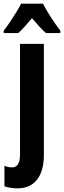

<svg xmlns="http://www.w3.org/2000/svg" viewBox="-52 -786 348 1046"><path d="M42 240.2Q26.4 240.2 4.9 236.8Q-16.6 233.4 -27.8 229V117.2Q-7.3 126 13.2 126Q57.1 126 57.1 56.2V-546.9H187V59.1Q187 145 149.9 192.6Q112.8 240.2 42 240.2ZM182.1 -766.1Q198.7 -733.4 223.6 -694.6Q248.5 -655.8 276.4 -619.1V-606H198.2Q181.2 -621.1 162.4 -641.4Q143.6 -661.6 122.1 -687Q100.6 -661.6 81.5 -640.1Q62.5 -618.7 47.4 -606H-31.7V-619.1Q-16.1 -638.7 2.2 -665.8Q20.5 -692.9 37.1 -720Q53.7 -747.1 63 -766.1Z"/></svg>

Font: Open Sans Condensed
Style: Bold
Weight: 700
Width: 3
Designer: Monotype Design Team
Foundry: Monotype Imaging Inc.
Version: Version 3.003; ttfautohint (v1.8.4)